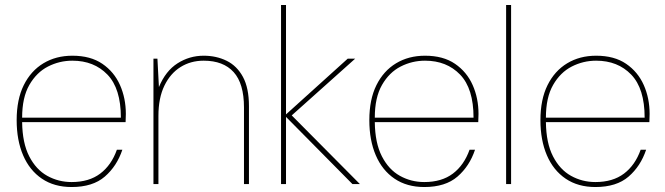

<svg xmlns="http://www.w3.org/2000/svg" viewBox="-20 -740 2673 772"><path d="M268 12Q198 12 148.5 -21.5Q99 -55 73 -115.5Q47 -176 47 -257Q47 -340 75.5 -397.5Q104 -455 154.5 -485.5Q205 -516 271 -516Q344 -516 391.5 -483.5Q439 -451 462.5 -398Q486 -345 486 -282Q486 -272 485.5 -265Q485 -258 485 -249H69Q70 -165 97.5 -111.5Q125 -58 170 -33Q215 -8 268 -8Q338 -8 383 -42Q428 -76 450 -138H472Q450 -72 401.5 -30Q353 12 268 12ZM271 -496Q219 -496 173 -472.5Q127 -449 98 -398.5Q69 -348 69 -267H466Q466 -384 412 -440Q358 -496 271 -496Z M597 0V-504H613L619 -390Q646 -455 694 -485.5Q742 -516 799 -516Q850 -516 891.5 -495.5Q933 -475 957 -430.5Q981 -386 981 -313V0H961V-308Q961 -404 919.5 -450Q878 -496 799 -496Q747 -496 706 -470.5Q665 -445 641 -395.5Q617 -346 617 -274V0Z M1110 0V-720H1130V-280L1378 -504H1408L1153 -276L1427 0H1397L1130 -270V0Z M1686 12Q1616 12 1566.5 -21.5Q1517 -55 1491 -115.5Q1465 -176 1465 -257Q1465 -340 1493.5 -397.5Q1522 -455 1572.5 -485.5Q1623 -516 1689 -516Q1762 -516 1809.5 -483.5Q1857 -451 1880.5 -398Q1904 -345 1904 -282Q1904 -272 1903.5 -265Q1903 -258 1903 -249H1487Q1488 -165 1515.5 -111.5Q1543 -58 1588 -33Q1633 -8 1686 -8Q1756 -8 1801 -42Q1846 -76 1868 -138H1890Q1868 -72 1819.5 -30Q1771 12 1686 12ZM1689 -496Q1637 -496 1591 -472.5Q1545 -449 1516 -398.5Q1487 -348 1487 -267H1884Q1884 -384 1830 -440Q1776 -496 1689 -496Z M2015 0V-720H2035V0Z M2374 12Q2304 12 2254.5 -21.5Q2205 -55 2179 -115.5Q2153 -176 2153 -257Q2153 -340 2181.5 -397.5Q2210 -455 2260.5 -485.5Q2311 -516 2377 -516Q2450 -516 2497.5 -483.5Q2545 -451 2568.5 -398Q2592 -345 2592 -282Q2592 -272 2591.5 -265Q2591 -258 2591 -249H2175Q2176 -165 2203.5 -111.5Q2231 -58 2276 -33Q2321 -8 2374 -8Q2444 -8 2489 -42Q2534 -76 2556 -138H2578Q2556 -72 2507.5 -30Q2459 12 2374 12ZM2377 -496Q2325 -496 2279 -472.5Q2233 -449 2204 -398.5Q2175 -348 2175 -267H2572Q2572 -384 2518 -440Q2464 -496 2377 -496Z"/></svg>

Font: DM Sans Thin
Style: Regular
Weight: 100
Designer: Colophon Foundry, Jonny Pinhorn
Foundry: Colophon Foundry
Version: Version 4.004; ttfautohint (v1.8.4.7-5d5b)